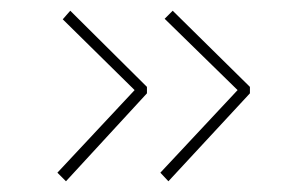

<svg xmlns="http://www.w3.org/2000/svg" viewBox="-20 -408 540 358"><path d="M294 -70 279 -86 423 -240 287 -373 302 -388 446 -246V-234ZM103 -70 87 -86 231 -240 97 -372 111 -388 254 -246V-234Z"/></svg>

Font: Inconsolata ExtraLight
Style: Regular
Weight: 200
Monospace: yes
Designer: Raph Levien, Cyreal, Brenton Simpson
Foundry: Raph Levien, Cyreal, Google
Version: Version 3.001; ttfautohint (v1.8.2.53-6de2)